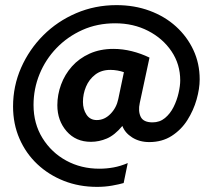

<svg xmlns="http://www.w3.org/2000/svg" viewBox="-20 -629 821 750"><path d="M359 101Q289 101 229.5 77.5Q170 54 125.5 12Q81 -30 56 -87.5Q31 -145 31 -213Q31 -293 62.5 -364.5Q94 -436 149 -491Q204 -546 277.5 -577.5Q351 -609 435 -609Q505 -609 564.5 -587Q624 -565 667.5 -525.5Q711 -486 735.5 -433.5Q760 -381 760 -319Q760 -283 748 -240.5Q736 -198 712 -160Q688 -122 650.5 -98Q613 -74 563 -74Q525 -74 496.5 -92Q468 -110 458 -137Q428 -101 397.5 -88Q367 -75 335 -75Q276 -75 240 -116.5Q204 -158 204 -218Q204 -259 218.5 -298.5Q233 -338 261 -369.5Q289 -401 330 -419.5Q371 -438 423 -438Q459 -438 495 -429Q531 -420 564 -404L526 -227Q519 -195 529.5 -173Q540 -151 576 -151Q604 -151 624.5 -168Q645 -185 658 -211Q671 -237 677.5 -265.5Q684 -294 684 -315Q684 -378 650 -428.5Q616 -479 558.5 -508.5Q501 -538 430 -538Q360 -538 302 -512Q244 -486 201 -441.5Q158 -397 134.5 -339.5Q111 -282 111 -219Q111 -146 146 -89.5Q181 -33 239 -1.5Q297 30 368 30Q396 30 423.5 25Q451 20 479 8L463 86Q446 91 418 96Q390 101 359 101ZM358 -160Q388 -160 411.5 -184Q435 -208 442 -242L464 -347Q453 -351 439 -353.5Q425 -356 411 -356Q376 -356 352 -337.5Q328 -319 316 -290.5Q304 -262 304 -231Q304 -202 318 -181Q332 -160 358 -160Z"/></svg>

Font: Atkinson Hyperlegible Next
Style: Bold Italic
Weight: 700
Italic angle: -12°
Designer: Elliott Scott, Megan Eiswerth, Linus Boman, Theodore Petrosky, Letters from Sweden
Foundry: Applied Design Works, Letters from Sweden
Version: Version 2.001